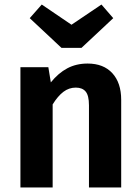

<svg xmlns="http://www.w3.org/2000/svg" viewBox="-20 -826 619 846"><path d="M514 -386V0H372V-362Q372 -405 357.5 -422.5Q343 -440 314 -440Q284 -440 259.5 -421.5Q235 -403 212 -366V0H70V-530H193L204 -463Q237 -504 276.5 -525Q316 -546 366 -546Q436 -546 475 -503.5Q514 -461 514 -386ZM479 -746 339 -615H251L111 -746L164 -806L295 -717L427 -806Z"/></svg>

Font: Wolseley Sans SemiBold
Style: Regular
Weight: 600
Designer: Carrois Corporate & Edenspiekermann AG
Foundry: Carrois Corporate GbR & Edenspiekermann AG
Version: Version 4.202